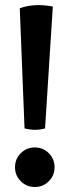

<svg xmlns="http://www.w3.org/2000/svg" viewBox="-20 -732 278 767"><path d="M175 -8Q152 15 119 15Q86 15 63 -8Q40 -31 40 -64Q40 -97 63 -120Q86 -143 119 -143Q152 -143 175 -120Q198 -97 198 -64Q198 -31 175 -8ZM78 -219 59 -699Q116 -720 191 -706L160 -219Q121 -208 78 -219Z"/></svg>

Font: Karma
Style: Bold
Weight: 700
Designer: Joana Correia
Foundry: Indian Type Foundry
Version: Version 1.202;PS 1.0;hotconv 1.0.78;makeotf.lib2.5.61930; tt